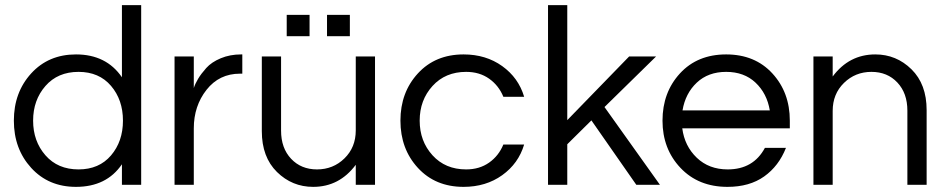

<svg xmlns="http://www.w3.org/2000/svg" viewBox="-20 -720 3690 748"><path d="M276 -508Q394 -508 455 -419V-700H530V0H455V-80Q395 8 276 8Q169 8 101.5 -66Q34 -140 34 -250Q34 -360 101.5 -434Q169 -508 276 -508ZM286 -60Q366 -60 412.5 -114.5Q459 -169 459 -250Q459 -331 412.5 -385.5Q366 -440 286 -440Q205 -440 157 -385Q109 -330 109 -250Q109 -170 157 -115Q205 -60 286 -60Z M919 -508H924V-433H915Q834 -433 784.5 -370Q735 -307 735 -220V0H660V-500H735V-377Q740 -393 751.5 -412.5Q763 -432 783.5 -455Q804 -478 840 -493Q876 -508 919 -508Z M1441 0H1366V-78Q1302 8 1200 8Q1118 8 1059 -50Q1000 -108 1000 -209V-500H1075V-211Q1075 -143 1114 -101.5Q1153 -60 1215 -60Q1278 -60 1322 -103Q1366 -146 1366 -212V-500H1441ZM1097 -662H1186V-579H1097ZM1254 -662H1343V-579H1254Z M1796 -60Q1848 -60 1885.5 -86.5Q1923 -113 1941 -157H2022Q2000 -83 1936.5 -37.5Q1873 8 1786 8Q1676 8 1608 -66Q1540 -140 1540 -250Q1540 -360 1608 -434Q1676 -508 1786 -508Q1873 -508 1936.5 -462.5Q2000 -417 2022 -343H1941Q1923 -387 1885.5 -413.5Q1848 -440 1796 -440Q1715 -440 1665 -385Q1615 -330 1615 -250Q1615 -170 1665 -115Q1715 -60 1796 -60Z M2536 -500 2335 -303 2551 0H2459L2284 -251L2190 -158V0H2115V-700H2190V-252L2431 -500Z M2815 -60Q2915 -60 2960 -144H3042Q3014 -73 2957 -32.5Q2900 8 2814 8Q2701 8 2631 -66Q2561 -140 2561 -250Q2561 -360 2629 -434Q2697 -508 2809 -508Q2921 -508 2989 -434Q3057 -360 3057 -250V-220H2638Q2647 -151 2694.5 -105.5Q2742 -60 2815 -60ZM2639 -290H2979Q2968 -356 2923.5 -398Q2879 -440 2809 -440Q2739 -440 2694.5 -398Q2650 -356 2639 -290Z M3149 -500H3224V-422Q3288 -508 3390 -508Q3472 -508 3531 -450Q3590 -392 3590 -291V0H3515V-289Q3515 -357 3476 -398.5Q3437 -440 3375 -440Q3312 -440 3268 -397Q3224 -354 3224 -288V0H3149Z"/></svg>

Font: Questrial
Style: Regular
Weight: 400
Designer: Joe Prince
Foundry: Joe Prince
Version: Version 1.002